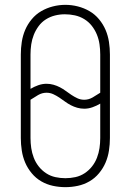

<svg xmlns="http://www.w3.org/2000/svg" viewBox="-20 -765 540 793"><path d="M250 8Q224 8 198.5 2.5Q173 -3 150.5 -16Q128 -29 111 -49.5Q94 -70 84 -93.5Q74 -117 70 -143Q66 -169 66 -195V-540Q66 -566 70 -592Q74 -618 84 -641.5Q94 -665 111 -685.5Q128 -706 150.5 -719Q173 -732 198.5 -738.5Q224 -745 250 -745Q276 -745 301.5 -738.5Q327 -732 349.5 -719Q372 -706 389 -685.5Q406 -665 416 -641.5Q426 -618 430 -592Q434 -566 434 -540V-195Q434 -169 430 -143Q426 -117 416 -93.5Q406 -70 389 -49.5Q372 -29 349.5 -16Q327 -3 301.5 2.5Q276 8 250 8ZM328 -353Q346 -353 362.5 -362.5Q379 -372 394 -382V-540Q394 -561 391 -582Q388 -603 380 -622.5Q372 -642 359 -658.5Q346 -675 328 -686Q310 -697 289.5 -701.5Q269 -706 248 -706Q227 -706 207 -701Q187 -696 169.5 -685Q152 -674 139.5 -657Q127 -640 119.5 -621Q112 -602 109 -581.5Q106 -561 106 -540V-398Q121 -407 138 -413Q155 -419 172 -419Q187 -419 201 -415Q215 -411 227.5 -404.5Q240 -398 251.5 -389.5Q263 -381 275 -373Q287 -365 300 -359Q313 -353 328 -353ZM250 -29Q271 -29 291.5 -33.5Q312 -38 329.5 -49.5Q347 -61 360 -77.5Q373 -94 380.5 -113.5Q388 -133 391 -153.5Q394 -174 394 -195V-337Q379 -328 362 -322Q345 -316 328 -316Q313 -316 299 -320Q285 -324 272.5 -330.5Q260 -337 248.5 -345.5Q237 -354 225 -362Q213 -370 200 -376Q187 -382 172 -382Q154 -382 137.5 -372.5Q121 -363 106 -353V-195Q106 -174 109 -153.5Q112 -133 119.5 -113.5Q127 -94 140 -77.5Q153 -61 170.5 -49.5Q188 -38 208.5 -33.5Q229 -29 250 -29Z"/></svg>

Font: Iosevka Slab Extralight
Style: Regular
Weight: 200
Monospace: yes
Designer: Belleve Invis
Foundry: Belleve Invis
Version: Version 11.1.1; ttfautohint (v1.8.3)